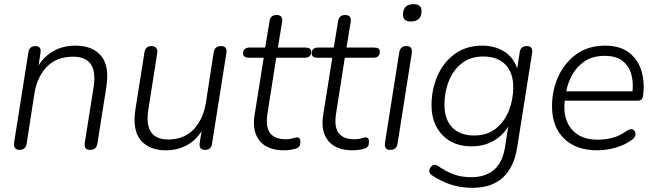

<svg xmlns="http://www.w3.org/2000/svg" viewBox="-20 -713 3147 921"><path d="M73 6Q58 6 51.5 -4Q45 -14 48 -31L116 -461Q120 -492 151 -492Q180 -492 174 -457L165 -399Q193 -444 238 -469Q283 -494 343 -494Q424 -494 465 -445Q506 -396 490 -295L447 -23Q442 6 412 6Q381 6 387 -30L429 -295Q452 -441 331 -441Q251 -441 204.5 -392.5Q158 -344 145 -264L108 -24Q103 6 73 6Z M775 8Q696 8 655 -40.5Q614 -89 630 -191L673 -462Q678 -492 707 -492Q722 -492 729.5 -482.5Q737 -473 734 -457L692 -190Q668 -44 787 -44Q863 -44 909 -92.5Q955 -141 968 -222L1005 -462Q1010 -492 1040 -492Q1071 -492 1066 -459L997 -23Q993 6 964 6Q933 6 938 -28L947 -84Q920 -40 875.5 -16Q831 8 775 8Z M1342 8Q1263 8 1226 -37Q1189 -82 1201 -160L1245 -436H1175Q1146 -436 1146 -457Q1146 -485 1179 -485H1252L1273 -612Q1277 -641 1307 -641Q1339 -641 1333 -606L1313 -485H1444Q1473 -485 1473 -465Q1473 -436 1441 -436H1305L1263 -168Q1253 -103 1276 -74Q1299 -45 1350 -45Q1372 -45 1384.5 -49.5Q1397 -54 1405 -54Q1421 -54 1421 -34Q1421 -19 1416.5 -12Q1412 -5 1402 -1Q1391 3 1374 5.5Q1357 8 1342 8Z M1671 8Q1592 8 1555 -37Q1518 -82 1530 -160L1574 -436H1504Q1475 -436 1475 -457Q1475 -485 1508 -485H1581L1602 -612Q1606 -641 1636 -641Q1668 -641 1662 -606L1642 -485H1773Q1802 -485 1802 -465Q1802 -436 1770 -436H1634L1592 -168Q1582 -103 1605 -74Q1628 -45 1679 -45Q1701 -45 1713.5 -49.5Q1726 -54 1734 -54Q1750 -54 1750 -34Q1750 -19 1745.5 -12Q1741 -5 1731 -1Q1720 3 1703 5.5Q1686 8 1671 8Z M1951 -610Q1911 -610 1913 -646Q1915 -693 1964 -693Q2004 -693 2002 -657Q2000 -610 1951 -610ZM1852 6Q1821 6 1827 -30L1895 -461Q1900 -492 1930 -492Q1961 -492 1955 -456L1887 -24Q1882 6 1852 6Z M2246 188Q2189 188 2140 171.5Q2091 155 2051 127Q2037 118 2039.5 103.5Q2042 89 2054 81Q2066 73 2081 83Q2118 109 2155.5 123Q2193 137 2241 137Q2307 137 2348.5 102.5Q2390 68 2402 -4L2418 -106Q2391 -62 2346 -36.5Q2301 -11 2242 -11Q2155 -11 2102.5 -65Q2050 -119 2050 -209Q2050 -283 2078 -348Q2106 -413 2160.5 -453.5Q2215 -494 2294 -494Q2351 -494 2396 -467.5Q2441 -441 2461 -385L2473 -462Q2477 -492 2508 -492Q2538 -492 2532 -456L2461 -7Q2430 188 2246 188ZM2255 -63Q2316 -63 2357.5 -95.5Q2399 -128 2420.5 -181Q2442 -234 2442 -295Q2442 -365 2404 -403.5Q2366 -442 2298 -442Q2237 -442 2195.5 -409.5Q2154 -377 2133 -324.5Q2112 -272 2112 -211Q2112 -140 2149.5 -101.5Q2187 -63 2255 -63Z M2845 8Q2744 8 2686 -48Q2628 -104 2628 -203Q2628 -281 2658.5 -347Q2689 -413 2745.5 -453.5Q2802 -494 2882 -494Q2956 -494 2999 -459.5Q3042 -425 3057.5 -371Q3073 -317 3065 -257Q3063 -241 3057 -235.5Q3051 -230 3038 -230H2689Q2679 -146 2721 -94.5Q2763 -43 2846 -43Q2886 -43 2920 -52.5Q2954 -62 2986 -85Q3005 -98 3016.5 -91.5Q3028 -85 3028.5 -70Q3029 -55 3012 -43Q2979 -18 2934 -5Q2889 8 2845 8ZM2881 -445Q2824 -445 2786 -420Q2748 -395 2726 -356Q2704 -317 2696 -275H3014Q3019 -322 3007 -360.5Q2995 -399 2964.5 -422Q2934 -445 2881 -445Z"/></svg>

Font: Nunito Light
Style: Italic
Weight: 300
Italic angle: -9°
Designer: Vernon Adams
Foundry: Vernon Adams
Version: Version 3.601; ttfautohint (v1.8.2.53-6de2)